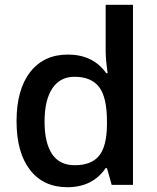

<svg xmlns="http://www.w3.org/2000/svg" viewBox="-20 -780 663 810"><path d="M264.2 9.8Q163.1 9.8 106.4 -63.5Q49.8 -136.7 49.8 -269Q49.8 -401.9 107.2 -475.8Q164.6 -549.8 266.1 -549.8Q372.6 -549.8 428.2 -471.2H434.1Q425.8 -529.3 425.8 -563V-759.8H541V0H451.2L431.2 -70.8H425.8Q370.6 9.8 264.2 9.8ZM294.9 -83Q365.7 -83 397.9 -122.8Q430.2 -162.6 431.2 -252V-268.1Q431.2 -370.1 397.9 -413.1Q364.7 -456.1 293.9 -456.1Q233.4 -456.1 200.7 -407Q168 -357.9 168 -267.1Q168 -177.2 199.7 -130.1Q231.4 -83 294.9 -83Z"/></svg>

Font: f1_57812          
Style: Regular
Weight: 600
Foundry: Ascender Corporation
Version: Version 1.10